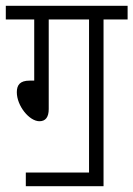

<svg xmlns="http://www.w3.org/2000/svg" viewBox="-20 -642 460 662"><path d="M69 -47V0H337V-575H420V-622H0V-575H98V-364H82C49 -364 38 -349 38 -324C38 -277 81 -224 116 -224C137 -224 148 -238 148 -266V-575H287V-47Z"/></svg>

Font: Noto Sans Devanagari UI ExtraCondensed Light
Style: Regular
Weight: 300
Width: 2
Designer: Jelle Bosma - Monotype Design Team
Foundry: Monotype Imaging Inc.
Version: Version 2.004